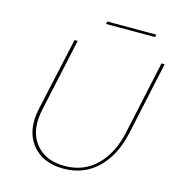

<svg xmlns="http://www.w3.org/2000/svg" viewBox="-116 -896 924 1002"><g transform="rotate(15 345.5 -395.5)"><path d="M337 -782 340 -796H605L602 -782ZM317 5Q203 5 145 -69.5Q87 -144 114 -266L200 -658H217L132 -266Q106 -150 159.5 -80Q213 -10 319 -10Q422 -10 491 -78Q560 -146 585 -264L670 -658H687L602 -264Q575 -139 501 -67Q427 5 317 5Z"/></g></svg>

Font: EauTestText Thin
Style: Italic
Weight: 250
Italic angle: -12°
Designer: Christian Thalmann (Catharsis Fonts)
Version: Version 0.001;PS 000.001;hotconv 1.0.88;makeotf.lib2.5.64775